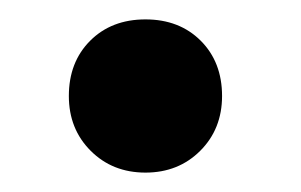

<svg xmlns="http://www.w3.org/2000/svg" viewBox="-20 -174 310 198"><path d="M51 -75Q51 -110 73 -132Q95 -154 130 -154Q165 -154 187 -132Q209 -110 209 -75Q209 -41 186.5 -18.5Q164 4 130 4Q96 4 73.5 -18.5Q51 -41 51 -75Z"/></svg>

Font: Amber EN
Style: Bold
Weight: 700
Designer: Jeremy Tribby
Foundry: Tribby Type
Version: Version 1.408 November 24, 2021